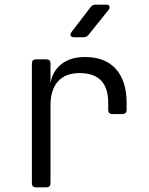

<svg xmlns="http://www.w3.org/2000/svg" viewBox="-20 -805 640 825"><path d="M135 0Q117 0 117 -18V-532Q117 -550 135 -550H179Q197 -550 197 -532V-448Q206 -500 244.5 -530Q283 -560 345 -560Q432 -560 478 -508.5Q524 -457 524 -363V-333Q524 -315 506 -315H463Q445 -315 445 -333V-363Q445 -491 322 -491Q261 -491 229 -455Q197 -419 197 -353V-18Q197 0 179 0ZM298 -645Q288 -645 284 -651Q280 -657 287 -667L369 -774Q377 -785 390 -785H436Q447 -785 450 -778.5Q453 -772 447 -763L361 -656Q353 -645 339 -645Z"/></svg>

Font: Pitagon Sans Mono Light
Style: Regular
Weight: 300
Monospace: yes
Designer: Travis Tran
Foundry: Pitagon
Version: Version 1.001; ttfautohint (v1.8.4.7-5d5b);gftools[0.9.26]